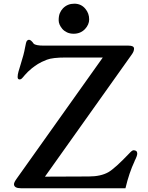

<svg xmlns="http://www.w3.org/2000/svg" viewBox="-20 -1006 790 1026"><path d="M54.7 0ZM92.8 0Q54.7 0 54.7 -22Q54.7 -31.7 70.8 -53.7L529.3 -698.7H331.1Q260.7 -698.7 230.7 -687Q200.7 -675.3 183.1 -664.3Q165.5 -653.3 150.9 -641.6Q126 -621.1 112.8 -605Q99.6 -588.9 95 -585.2Q90.3 -581.5 85 -581.5Q74.2 -581.5 74.2 -594.5Q74.2 -607.4 78.9 -623.8Q83.5 -640.1 90.3 -661.6Q107.9 -716.8 113.5 -750Q119.1 -783.2 124.3 -788.3Q129.4 -793.5 134.8 -793.5Q145.5 -793.5 159.7 -772.9Q170.4 -762.2 213.9 -762.2H667Q696.3 -762.2 696.3 -746.1Q696.3 -731.4 684.1 -714.8L220.2 -62L454.6 -63Q518.6 -63 559.1 -85.9Q595.2 -106.9 670.9 -186.5Q686 -203.1 693.4 -203.1Q713.4 -203.1 713.4 -185.1Q713.4 -172.9 698.7 -144.5H699.2Q669.9 -82.5 650.4 0ZM373.5 -825.7Q353.5 -825.7 338.1 -833Q322.8 -840.3 313 -851.6Q293.5 -875 293.5 -897.7Q293.5 -920.4 299.6 -935.3Q305.7 -950.2 316.4 -961.4Q340.8 -986.3 377 -986.3Q414.1 -986.3 436.5 -958.5Q456.5 -934.6 456.5 -902.3Q456.5 -875 434.6 -851.1Q410.6 -825.7 373.5 -825.7Z"/></svg>

Font: Stoke
Style: Regular
Weight: 400
Designer: Nicole Fally
Foundry: Nicole Fally
Version: Version 1.002